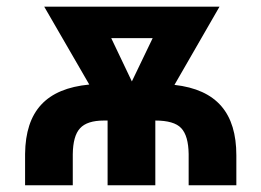

<svg xmlns="http://www.w3.org/2000/svg" viewBox="-20 -548 773 568"><path d="M629.4 -528.3H110.8L244.1 -297.9C116.7 -285.6 55.7 -219.7 54.2 -92.8V0H195.3V-91.8C195.8 -127.4 202.6 -153.3 216.8 -168.5C230.5 -183.6 253.9 -191.4 287.6 -191.4H298.3V0H439.5V-191.4C476.1 -191.4 502 -184.1 516.1 -168.9C530.3 -153.8 537.6 -128.4 538.1 -92.3V0H679.2V-88.4C679.2 -212.9 621.6 -282.7 496.1 -296.9ZM309.1 -435.1H431.6L370.1 -307.1Z"/></svg>

Font: Roboto
Style: Bold
Weight: 700
Designer: Google
Version: Version 2.137; 2017